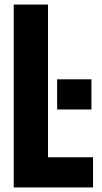

<svg xmlns="http://www.w3.org/2000/svg" viewBox="-20 -820 447 840"><path d="M40 0V-800H190V-132H387V0ZM230 -341V-473H380V-341Z"/></svg>

Font: Big Shoulders Display Black
Style: Regular
Weight: 900
Designer: Patric King
Foundry: XO Type Co
Version: Version 1.000; ttfautohint (v1.8.2)